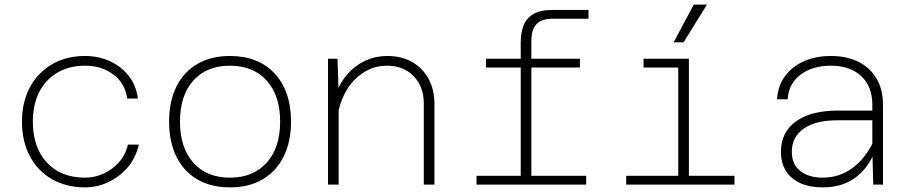

<svg xmlns="http://www.w3.org/2000/svg" viewBox="-20 -798 3940 830"><path d="M348 12Q266 12 204.5 -23.5Q143 -59 109 -123Q75 -187 75 -272Q75 -357 109.5 -421Q144 -485 205.5 -520.5Q267 -556 348 -556Q406 -556 455 -533.5Q504 -511 536.5 -470Q569 -429 576 -372H530Q521 -438 470 -476Q419 -514 348 -514Q279 -514 228 -484Q177 -454 149.5 -400Q122 -346 122 -272Q122 -161 182.5 -95.5Q243 -30 348 -30Q389 -30 427.5 -47.5Q466 -65 494.5 -97Q523 -129 533 -173H580Q567 -115 531.5 -74Q496 -33 448 -10.5Q400 12 348 12Z M974 12Q892 12 833 -22.5Q774 -57 742.5 -121Q711 -185 711 -272Q711 -360 742.5 -423.5Q774 -487 833 -521.5Q892 -556 974 -556Q1097 -556 1167.5 -480Q1238 -404 1238 -272Q1238 -185 1206 -121Q1174 -57 1115 -22.5Q1056 12 974 12ZM974 -30Q1075 -30 1133 -95Q1191 -160 1191 -272Q1191 -385 1133 -449.5Q1075 -514 974 -514Q873 -514 815.5 -449.5Q758 -385 758 -272Q758 -160 815.5 -95Q873 -30 974 -30Z M1812 0V-350Q1812 -424 1768 -469Q1724 -514 1653 -514Q1573 -514 1512 -452.5Q1451 -391 1434 -270L1423 -364Q1448 -454 1510.5 -505Q1573 -556 1655 -556Q1716 -556 1761.5 -530Q1807 -504 1832.5 -457.5Q1858 -411 1858 -349V0ZM1398 0V-544H1439L1444 -395V0Z M2231 0V-613Q2231 -655 2243 -687Q2255 -719 2285 -737Q2315 -755 2368 -755H2524V-717H2367Q2340 -717 2319.5 -708Q2299 -699 2288 -678Q2277 -657 2277 -619V0ZM2081 -506V-544H2487V-506ZM2040 0V-38H2514V0Z M2912 0V-544H2958V0ZM2687 0V-38H3155V0ZM2762 -506V-544H2935V-506ZM2892 -615 2979 -778H3036L2935 -615Z M3755 0 3751 -150V-346Q3751 -424 3703 -469Q3655 -514 3572 -514Q3492 -514 3440.5 -475Q3389 -436 3385 -369H3339Q3343 -428 3374 -469.5Q3405 -511 3456 -533.5Q3507 -556 3571 -556Q3641 -556 3691.5 -530.5Q3742 -505 3769.5 -458Q3797 -411 3797 -346V0ZM3535 12Q3482 12 3441.5 -5.5Q3401 -23 3378.5 -57.5Q3356 -92 3356 -142Q3356 -226 3420.5 -273Q3485 -320 3603 -320H3763V-278H3599Q3506 -278 3454.5 -242Q3403 -206 3403 -142Q3403 -87 3440 -58.5Q3477 -30 3536 -30Q3609 -30 3665.5 -72Q3722 -114 3756 -187L3762 -144Q3734 -72 3677.5 -30Q3621 12 3535 12Z"/></svg>

Font: Azeret Mono Thin Thin
Style: Regular
Weight: 250
Version: Version 1.002